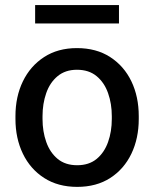

<svg xmlns="http://www.w3.org/2000/svg" viewBox="-20 -728 609 758"><path d="M41 -269.5Q41 -346.2 70.3 -406.7Q99.6 -467.3 154.1 -502.7Q208.5 -538.1 283.7 -538.1Q360.4 -538.1 415 -502.7Q469.7 -467.3 498.8 -406.7Q527.8 -346.2 527.8 -269.5V-258.3Q527.8 -182.1 498.8 -121.3Q469.7 -60.5 415.3 -25.4Q360.8 9.8 284.7 9.8Q209 9.8 154.3 -25.4Q99.6 -60.5 70.3 -121.3Q41 -182.1 41 -258.3ZM147.9 -258.3Q147.9 -209 162.6 -167.5Q177.2 -126 207.5 -100.8Q237.8 -75.7 284.7 -75.7Q331.5 -75.7 361.8 -100.8Q392.1 -126 406.7 -167.5Q421.4 -209 421.4 -258.3V-269.5Q421.4 -318.4 406.7 -360.1Q392.1 -401.9 361.6 -427.2Q331.1 -452.6 283.7 -452.6Q237.8 -452.6 207.3 -427.2Q176.8 -401.9 162.4 -360.1Q147.9 -318.4 147.9 -269.5ZM449.7 -635.3H118.7V-708H449.7Z"/></svg>

Font: Heebo Medium
Style: Regular
Weight: 500
Designer: Oded Ezer
Foundry: Ezer Type House
Version: Version 3.100